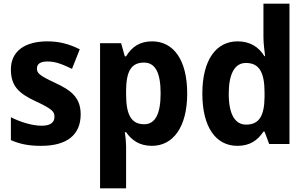

<svg xmlns="http://www.w3.org/2000/svg" viewBox="-20 -780 1660 1040"><path d="M417 -161C417 -255 360 -293 279 -331C193 -371 180 -384 180 -409C180 -434 199 -447 238 -447C285 -447 323 -429 370 -407L412 -513C352 -543 298 -556 237 -556C115 -556 39 -503 39 -404C39 -315 80 -275 172 -232C268 -188 275 -173 275 -147C275 -118 255 -99 206 -99C154 -99 90 -119 39 -145V-21C90 1 136 10 203 10C341 10 417 -48 417 -161Z M804 -556C737 -556 694 -526 663 -475H656L636 -546H522V240H663V16C663 -5 661 -32 656 -64H663C693 -21 735 10 803 10C917 10 994 -91 994 -273C994 -457 919 -556 804 -556ZM760 -441C822 -441 850 -385 850 -274C850 -165 822 -107 761 -107C689 -107 663 -162 663 -269V-290C664 -393 690 -441 760 -441Z M1266 10C1335 10 1376 -21 1407 -67H1413L1438 0H1548V-760H1407V-579C1407 -542 1413 -504 1416 -476H1412C1382 -525 1335 -556 1267 -556C1151 -556 1076 -456 1076 -273C1076 -90 1150 10 1266 10ZM1313 -105C1253 -105 1219 -161 1219 -272C1219 -381 1252 -439 1312 -439C1387 -439 1413 -384 1413 -277V-255C1412 -153 1384 -105 1313 -105Z"/></svg>

Font: Noto Sans Telugu SemiCondensed
Style: Bold
Weight: 700
Width: 4
Designer: Jelle Bosma - Monotype Design Team
Foundry: Monotype Imaging Inc.
Version: Version 2.005